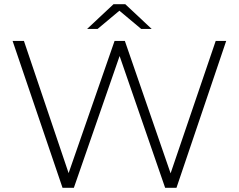

<svg xmlns="http://www.w3.org/2000/svg" viewBox="-20 -895 1138 915"><path d="M40 -700H94L307 -70L526 -700H575L793 -69L1008 -700H1058L821 0H767L550 -628L332 0H278ZM521 -875H577L703 -757H653L549 -844L445 -757H395Z"/></svg>

Font: Goldbeck Next Light
Style: Regular
Weight: 300
Designer: Julieta Ulanovsky
Foundry: Julieta Ulanovsky
Version: Version 7.200